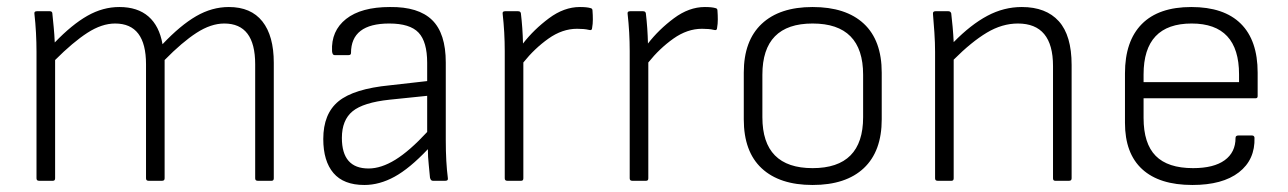

<svg xmlns="http://www.w3.org/2000/svg" viewBox="-20 -515 3669 547"><path d="M91 0Q84 0 84 -7V-367Q84 -394 82.5 -422Q81 -450 78 -476Q77 -483 85 -483H122Q128 -483 129 -478Q131 -458 133 -437.5Q135 -417 136 -394Q185 -445 229 -470Q273 -495 320 -495Q372 -495 403 -468Q434 -441 443 -389Q494 -443 539 -469Q584 -495 632 -495Q695 -495 727.5 -454Q760 -413 760 -336V-7Q760 0 754 0H714Q707 0 707 -7V-332Q707 -448 619 -448Q581 -448 540 -421.5Q499 -395 449 -344V-7Q449 0 442 0H403Q396 0 396 -7V-332Q396 -448 308 -448Q270 -448 229 -421.5Q188 -395 137 -344V-7Q137 0 131 0Z M1018 12Q959 12 930 -22Q901 -56 901 -119Q901 -191 944.5 -226.5Q988 -262 1091 -272L1197 -284V-336Q1197 -396 1172.5 -422Q1148 -448 1089 -448Q980 -448 980 -364Q980 -358 973 -358H933Q927 -358 926 -369Q923 -427 966 -461Q1009 -495 1091 -495Q1172 -496 1211 -458Q1250 -420 1250 -337V-116Q1250 -84 1251.5 -57Q1253 -30 1256 -7Q1257 0 1249 0H1213Q1207 0 1205 -9Q1204 -23 1201.5 -45.5Q1199 -68 1199 -90Q1147 -35 1104 -11.5Q1061 12 1018 12ZM954 -122Q954 -35 1030 -35Q1066 -35 1106.5 -60Q1147 -85 1197 -139V-242L1090 -231Q1015 -223 984.5 -198Q954 -173 954 -122Z M1425 0Q1418 0 1418 -7V-369Q1418 -423 1412 -476Q1411 -483 1419 -483H1456Q1463 -483 1464 -477Q1469 -435 1470 -391Q1501 -431 1544 -463Q1587 -495 1632 -495Q1652 -495 1662 -492Q1668 -491 1668 -485Q1669 -472 1669 -459.5Q1669 -447 1667 -436Q1667 -427 1657 -430Q1645 -433 1624 -433Q1582 -433 1542.5 -405Q1503 -377 1471 -337V-7Q1471 0 1465 0Z M1781 0Q1774 0 1774 -7V-369Q1774 -423 1768 -476Q1767 -483 1775 -483H1812Q1819 -483 1820 -477Q1825 -435 1826 -391Q1857 -431 1900 -463Q1943 -495 1988 -495Q2008 -495 2018 -492Q2024 -491 2024 -485Q2025 -472 2025 -459.5Q2025 -447 2023 -436Q2023 -427 2013 -430Q2001 -433 1980 -433Q1938 -433 1898.5 -405Q1859 -377 1827 -337V-7Q1827 0 1821 0Z M2295 12Q2201 12 2150 -35.5Q2099 -83 2099 -175V-308Q2099 -399 2150 -447Q2201 -495 2295 -495Q2390 -495 2441 -447.5Q2492 -400 2492 -308V-175Q2492 -84 2441 -36Q2390 12 2295 12ZM2295 -36Q2439 -36 2439 -181V-302Q2439 -448 2295 -448Q2152 -448 2152 -302V-181Q2152 -36 2295 -36Z M2651 0Q2644 0 2644 -7V-367Q2644 -393 2642 -423Q2640 -453 2638 -475Q2637 -483 2645 -483H2682Q2688 -483 2690 -477Q2692 -461 2694 -438.5Q2696 -416 2697 -395Q2746 -445 2793 -470Q2840 -495 2891 -495Q2960 -495 2996.5 -454.5Q3033 -414 3033 -330V-7Q3033 0 3026 0H2986Q2980 0 2980 -7V-327Q2980 -448 2880 -448Q2835 -448 2791.5 -422Q2748 -396 2697 -345V-7Q2697 0 2691 0Z M3377 12Q3283 12 3234 -33Q3185 -78 3185 -165V-306Q3185 -398 3233 -446.5Q3281 -495 3374 -495Q3467 -495 3515 -447.5Q3563 -400 3563 -308V-241Q3563 -235 3557 -235H3238V-179Q3238 -106 3272.5 -71Q3307 -36 3379 -36Q3438 -36 3469 -58.5Q3500 -81 3500 -122Q3500 -129 3508 -129H3547Q3553 -129 3554 -123Q3556 -60 3509.5 -24Q3463 12 3377 12ZM3238 -281H3510V-303Q3510 -448 3375 -448Q3238 -448 3238 -303Z"/></svg>

Font: Sofia Sans Light
Style: Regular
Weight: 300
Designer: Botio Nikoltchev, Ani Petrova
Foundry: lettersoup
Version: Version 4.100; ttfautohint (v1.8.3)